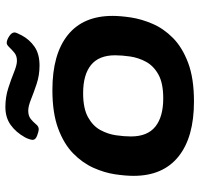

<svg xmlns="http://www.w3.org/2000/svg" viewBox="-34 -716 758 731"><g transform="rotate(-90 345.5 -351.0)"><path d="M324 8Q188 8 114.5 -51Q41 -110 41 -222Q41 -253 47 -293Q53 -333 71.5 -374.5Q90 -416 126 -451.5Q162 -487 221 -509Q280 -531 368 -531Q504 -531 577 -472.5Q650 -414 650 -302Q650 -272 644 -232Q638 -192 620 -150Q602 -108 566.5 -72.5Q531 -37 472 -14.5Q413 8 324 8ZM336 -109Q394 -109 427 -127.5Q460 -146 475.5 -175Q491 -204 495.5 -235.5Q500 -267 500 -292Q500 -354 463 -384Q426 -414 356 -414Q298 -414 264.5 -395.5Q231 -377 215.5 -348.5Q200 -320 195.5 -289Q191 -258 191 -232Q191 -169 228.5 -139Q266 -109 336 -109ZM218 -583Q211 -583 194.5 -589Q178 -595 178 -606Q178 -611 181 -620Q184 -629 188 -636Q207 -670 235 -690Q263 -710 303 -710Q341 -710 375 -699Q409 -688 436 -677Q463 -666 479 -666Q498 -666 510 -676Q522 -686 531 -695.5Q540 -705 547 -705Q558 -705 572.5 -695.5Q587 -686 587 -675Q587 -669 576 -648Q560 -618 532.5 -599Q505 -580 461 -580Q424 -580 391 -591Q358 -602 332 -612.5Q306 -623 289 -623Q269 -623 257 -613Q245 -603 237 -593Q229 -583 218 -583Z"/></g></svg>

Font: Asap Expanded Expanded Regular
Style: Bold Italic
Weight: 700
Width: 7
Italic angle: -6°
Designer: Pablo Cosgaya
Foundry: Omnibus-Type
Version: Version 3.001; ttfautohint (v1.8.4.7-5d5b)